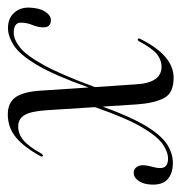

<svg xmlns="http://www.w3.org/2000/svg" viewBox="-16 -474 486 517"><g transform="rotate(-90 227.5 -215.0)"><path d="M242.5 -348 251 -220Q283.5 -311.5 311.2 -358.2Q339 -405 363.8 -421Q388.5 -437 411 -437Q437 -437 452 -420.5Q467 -404 466 -379Q465 -352 455 -336.8Q445 -321.5 432.5 -321.5Q411 -321.5 413 -345Q413.5 -357.5 419.5 -372Q425.5 -386.5 425.5 -402.5Q425.5 -421.5 398.5 -421.5Q380 -421.5 358.8 -404.8Q337.5 -388 311.5 -341Q285.5 -294 252 -203L259.5 -91.5Q263.5 -23.5 307 -23.5Q324 -23.5 339.5 -35Q355 -46.5 375 -83.5Q378 -88.5 380.5 -87.5Q384.5 -86 382 -81.5Q337.5 9 277 9Q236.5 9 222.8 -16.2Q209 -41.5 205.5 -88.5L199.5 -182Q171 -104 145.8 -63.2Q120.5 -22.5 96.5 -7.8Q72.5 7 48 7Q19.5 7 3.8 -7.2Q-12 -21.5 -10.5 -51Q-10 -70.5 -1 -84.5Q8 -98.5 21.5 -98.5Q30.5 -98.5 36 -91.5Q41.5 -84.5 41.5 -74.5Q41.5 -63 37.8 -50.2Q34 -37.5 34 -27Q34 -6 59.5 -6Q77.5 -6 98.8 -20.8Q120 -35.5 144.8 -78Q169.5 -120.5 198 -203L189.5 -335.5Q186.5 -377.5 176 -393.5Q165.5 -409.5 146 -409.5Q126.5 -409.5 109.8 -396.2Q93 -383 73.5 -348Q69.5 -342 66.5 -343Q63.5 -344 66 -349.5Q90 -393.5 116.5 -415.5Q143 -437.5 178.5 -437.5Q209 -437.5 224.2 -417.2Q239.5 -397 242.5 -348Z"/></g></svg>

Font: Fraunces 144pt Light
Style: Italic
Weight: 300
Italic angle: -16°
Version: Version 1.000;[0bf87f6ff]